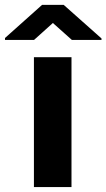

<svg xmlns="http://www.w3.org/2000/svg" viewBox="-75 -761 433 781"><path d="M215.8 -528.3V0H63V-528.3ZM184.1 -741.2 337.9 -604.5V-598.6H217.3L140.1 -667.5L63.5 -598.6H-54.7V-606.4L96.2 -741.2Z"/></svg>

Font: Vazirmatn RD ExtraBold
Style: Regular
Weight: 800
Designer: Saber Rastikerdar
Foundry: Saber Rastikerdar
Version: Version 32.102